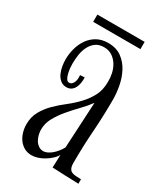

<svg xmlns="http://www.w3.org/2000/svg" viewBox="-139 -645 546 637"><g transform="rotate(30 134.0 -326.0)"><path d="M168.9 -121.1Q163.1 -110.8 153.3 -102.1Q143.6 -93.3 132.3 -86.4Q121.1 -79.6 108.9 -75.7Q96.7 -71.8 85.9 -71.8Q69.3 -71.8 57.1 -78.9Q44.9 -85.9 36.6 -97.4Q28.3 -108.9 24.2 -123.3Q20 -137.7 20 -152.8Q20 -181.2 32.2 -202.9Q44.4 -224.6 62.5 -242.7Q80.6 -260.7 102.1 -277.3Q123.5 -293.9 141.6 -313Q159.7 -332 171.9 -355Q184.1 -377.9 184.1 -409.2Q184.6 -424.3 181.2 -440.9Q177.7 -457.5 169.2 -471.4Q160.6 -485.4 147.5 -494.1Q134.3 -502.9 116.2 -502.9Q96.7 -502.9 84.2 -493.7Q71.8 -484.4 64.5 -470Q57.1 -455.6 54.4 -437.7Q51.8 -419.9 51.8 -402.8Q51.8 -396 52.7 -385.7Q53.7 -375.5 56.2 -366Q58.6 -356.4 62.7 -349.6Q66.9 -342.8 73.2 -342.8Q80.1 -342.8 84.2 -347.2Q88.4 -351.6 90.6 -357.7Q92.8 -363.8 93 -370.6Q93.3 -377.4 92.8 -382.8L109.9 -383.8Q110.4 -372.6 108.6 -362.1Q106.9 -351.6 102.5 -343.3Q98.1 -335 90.8 -330.1Q83.5 -325.2 73.2 -325.2Q59.1 -325.2 49.6 -333.3Q40 -341.3 34.7 -353.3Q29.3 -365.2 27.1 -378.9Q24.9 -392.6 24.9 -403.8Q24.9 -425.8 30.8 -446.8Q36.6 -467.8 48.3 -484.6Q60.1 -501.5 78.1 -511.7Q96.2 -522 121.1 -522Q152.3 -522 172.9 -506.8Q193.4 -491.7 205.6 -468.5Q217.8 -445.3 222.9 -418.2Q228 -391.1 228 -367.2Q228 -305.2 223.6 -243.9Q219.2 -182.6 219.2 -120.1Q219.2 -106.4 222.7 -99.4Q226.1 -92.3 232.4 -89.4Q238.8 -86.4 247.8 -85.9Q256.8 -85.4 268.1 -85V-67.9Q242.2 -68.8 217 -69.6Q191.9 -70.3 167 -71.8ZM112.8 -103Q119.6 -103 127.7 -106.7Q135.7 -110.4 143.6 -116.9Q151.4 -123.5 158.4 -132.1Q165.5 -140.6 170.9 -150.9L180.2 -327.1Q166 -307.6 147.2 -288.3Q128.4 -269 111.6 -249Q94.7 -229 82.8 -207.5Q70.8 -186 70.8 -162.1Q70.8 -153.3 73.2 -142.8Q75.7 -132.3 80.8 -123.5Q85.9 -114.7 94 -108.9Q102.1 -103 112.8 -103ZM223.1 -557.6H42V-585.4H223.1Z"/></g></svg>

Font: Bigelow Rules
Style: Regular
Weight: 400
Designer: Astigmatic (AOETI)
Foundry: Astigmatic (AOETI)
Version: Version 1.001